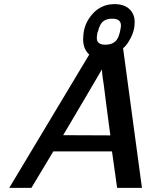

<svg xmlns="http://www.w3.org/2000/svg" viewBox="-20 -916 744 936"><path d="M25 0 415 -650Q381 -681 386 -738Q388 -799 430.5 -847.5Q473 -896 540 -896Q590 -895 615 -867.5Q640 -840 636 -797Q635 -765 616.5 -729.5Q598 -694 580 -681L672 0H551L526 -178H240L133 0ZM288 -257 518 -256Q518 -259 510.5 -312Q503 -365 499 -399L486 -502Q482 -528 481 -535L478 -559Q478 -572 477 -578Q459 -546 397 -441.5Q335 -337 288 -257ZM458 -764 455 -757Q452 -740 452 -730Q452 -698 494 -698Q526 -698 544 -716Q562 -734 569 -783Q575 -825 527 -825Q499 -825 482.5 -811.5Q466 -798 458 -764Z"/></svg>

Font: Coval
Style: Medium Italic
Weight: 500
Foundry: Context Ltd
Version: Version 001.000